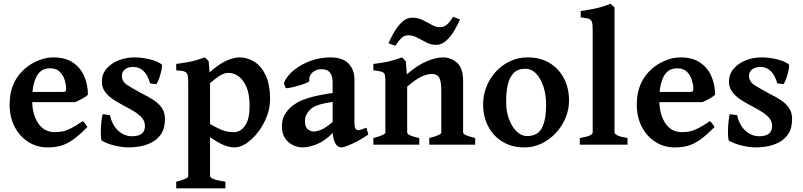

<svg xmlns="http://www.w3.org/2000/svg" viewBox="-20 -777 4311 1031"><path d="M234.4 14.6Q179.2 14.6 133.1 -14.2Q86.9 -43 59.3 -95Q31.7 -147 31.7 -215.8Q31.7 -349.6 132.3 -422.9Q158.2 -441.9 194.1 -455.3Q230 -468.8 267.1 -468.8Q331.1 -468.8 372.1 -440.7Q413.1 -412.6 432.6 -366.9Q452.1 -321.3 452.1 -268.6Q443.4 -258.8 421.4 -246.8Q399.4 -234.9 383.8 -228.5H152.8Q155.3 -158.2 186.8 -112.8Q218.3 -67.4 275.4 -67.4Q295.9 -67.4 315.4 -71.3Q335 -75.2 360.4 -87.6Q385.7 -100.1 423.8 -126.5Q430.2 -123 438.7 -111.1Q447.3 -99.1 449.2 -95.2Q404.3 -49.3 370.6 -25.9Q336.9 -2.4 305.2 6.1Q273.4 14.6 234.4 14.6ZM154.3 -283.2H316.9Q328.1 -283.2 331.8 -286.9Q335.4 -290.5 335.4 -300.8Q335.4 -320.3 327.9 -345.9Q320.3 -371.6 301.8 -390.9Q283.2 -410.2 249.5 -410.2Q204.1 -410.2 181.9 -376Q159.7 -341.8 154.3 -283.2Z M671.9 14.6Q640.6 14.6 600.6 5.9Q560.5 -2.9 527.8 -21Q524.4 -22.5 522.7 -37.8Q521 -53.2 521.5 -75.9Q522 -98.6 524.2 -122.3Q526.4 -146 531.2 -164.1L570.8 -158.7Q581.1 -106.9 614 -76.2Q647 -45.4 689 -45.4Q758.3 -45.4 758.3 -100.1Q758.3 -126.5 741.2 -145.5Q724.1 -164.6 697.3 -180.4Q670.4 -196.3 640.6 -211.9Q613.8 -226.1 587.4 -243.4Q561 -260.7 543.9 -284.2Q526.9 -307.6 526.9 -338.4Q526.9 -378.9 552 -408.2Q577.1 -437.5 617.2 -453.1Q657.2 -468.8 701.2 -468.8Q743.2 -468.8 784.4 -458.5Q825.7 -448.2 848.1 -431.2Q851.1 -428.7 849.4 -415.3Q847.7 -401.9 843 -383.8Q838.4 -365.7 832 -349.4Q825.7 -333 819.8 -325.2L786.1 -329.1Q761.2 -417.5 695.8 -417.5Q666.5 -417.5 650.4 -403.8Q634.3 -390.1 634.3 -370.1Q634.3 -338.9 664.3 -319.6Q694.3 -300.3 746.1 -272.9Q774.4 -258.8 802 -241.5Q829.6 -224.1 847.7 -199.5Q865.7 -174.8 865.7 -138.2Q865.7 -86.4 844 -55.7Q822.3 -24.9 790 -9.8Q757.8 5.4 725.6 10Q693.4 14.6 671.9 14.6Z M926.3 234.4V198.7Q990.7 183.1 990.7 168.5V-336.4Q990.7 -360.8 987.5 -374Q984.4 -387.2 970.9 -392.6Q957.5 -397.9 926.3 -399.4V-433.6Q963.4 -438.5 988.5 -443.1Q1013.7 -447.8 1034.7 -453.9Q1055.7 -460 1080.1 -468.8L1100.6 -448.2L1105 -388.2Q1159.2 -436 1198.5 -452.4Q1237.8 -468.8 1265.6 -468.8Q1310.1 -468.8 1347.4 -444.6Q1384.8 -420.4 1407.5 -370.6Q1430.2 -320.8 1430.2 -244.1Q1430.2 -196.3 1412.1 -150.1Q1394 -104 1365.2 -66.9Q1336.4 -29.8 1303.5 -7.6Q1270.5 14.6 1240.2 14.6Q1211.9 14.6 1181.4 2Q1150.9 -10.7 1107.9 -40.5V168.5Q1107.9 176.3 1126.2 184.1Q1144.5 191.9 1190.4 198.7V234.4ZM1235.4 -67.4Q1272.9 -67.4 1296.9 -103.8Q1320.8 -140.1 1320.3 -208Q1320.3 -270.5 1303.5 -309.8Q1286.6 -349.1 1260.7 -367.4Q1234.9 -385.7 1207 -385.7Q1195.3 -385.7 1183.3 -381.8Q1171.4 -377.9 1154.1 -366.5Q1136.7 -355 1107.9 -331.1V-111.3Q1142.6 -91.3 1165 -81.8Q1187.5 -72.3 1203.6 -69.8Q1219.7 -67.4 1235.4 -67.4Z M1605 14.6Q1578.1 14.6 1552.5 2.2Q1526.9 -10.3 1510.3 -35.4Q1493.7 -60.5 1493.7 -98.1Q1493.7 -131.3 1505.6 -154.5Q1517.6 -177.7 1535.6 -195.8Q1551.3 -211.4 1575 -225.6Q1598.6 -239.7 1643.1 -252.9Q1687.5 -266.1 1766.1 -277.8V-335.4Q1766.1 -365.7 1752.9 -385.7Q1739.7 -405.8 1702.6 -405.3Q1679.2 -405.3 1658.7 -388.7Q1638.2 -372.1 1641.1 -342.8Q1641.6 -338.4 1624.8 -331.3Q1607.9 -324.2 1584.2 -317.4Q1560.5 -310.5 1540.3 -306.4Q1520 -302.2 1514.2 -303.7L1503.9 -330.1Q1519.5 -369.1 1558.1 -400.4Q1596.7 -431.6 1647.9 -450.2Q1699.2 -468.8 1753.4 -468.8Q1820.3 -468.8 1851.8 -435.3Q1883.3 -401.9 1883.3 -351.6V-116.2Q1883.3 -78.1 1902.8 -78.1Q1909.7 -78.1 1918.7 -80.8Q1927.7 -83.5 1947.3 -91.3L1958 -54.7Q1930.7 -35.6 1901.4 -20Q1872.1 -4.4 1848.1 5.1Q1824.2 14.6 1812 14.6Q1793.9 14.6 1781.5 -6.1Q1769 -26.9 1766.6 -63Q1722.7 -18.6 1679.7 -2Q1636.7 14.6 1605 14.6ZM1663.1 -70.8Q1681.6 -70.8 1705.6 -80.8Q1729.5 -90.8 1766.1 -122.1V-230Q1707.5 -220.7 1683.1 -211.2Q1658.7 -201.7 1646 -189Q1633.3 -176.3 1625.5 -161.6Q1617.7 -147 1617.7 -126.5Q1617.7 -93.3 1634 -82Q1650.4 -70.8 1663.1 -70.8Z M1984.9 0V-35.6Q2049.3 -52.7 2049.3 -65.4V-336.4Q2049.3 -361.8 2046.9 -374Q2044.4 -386.2 2031.2 -391.1Q2018.1 -396 1984.9 -399.4V-433.6Q2031.2 -439 2067.1 -447Q2103 -455.1 2138.7 -468.8L2159.2 -448.2L2164.6 -377.9Q2221.2 -426.8 2271 -447.8Q2320.8 -468.8 2358.9 -468.8Q2400.9 -468.8 2433.8 -440.4Q2466.8 -412.1 2466.8 -343.8V-65.4Q2466.8 -59.1 2480 -52.2Q2493.2 -45.4 2531.7 -35.6V0H2285.2V-35.6Q2320.3 -44.9 2335 -52Q2349.6 -59.1 2349.6 -65.4V-287.1Q2349.6 -340.8 2338.4 -360.4Q2327.1 -379.9 2298.3 -379.9Q2274.9 -379.9 2244.4 -366.2Q2213.9 -352.5 2166.5 -312V-65.4Q2166.5 -49.3 2231.4 -35.6V0ZM2102.5 -531.2 2065.9 -544.9Q2077.6 -571.8 2095.9 -603.8Q2114.3 -635.7 2138.9 -658.9Q2163.6 -682.1 2193.4 -682.1Q2223.6 -682.1 2249.5 -669.4Q2275.4 -656.7 2298.1 -643.8Q2320.8 -630.9 2341.8 -630.9Q2363.3 -630.9 2379.6 -644.8Q2396 -658.7 2412.6 -687L2450.2 -672.4Q2439 -646 2420.2 -614Q2401.4 -582 2376.7 -559.1Q2352.1 -536.1 2321.8 -536.1Q2293.9 -536.1 2269.3 -549.1Q2244.6 -562 2220.9 -574.7Q2197.3 -587.4 2172.4 -587.4Q2150.4 -587.4 2135.5 -573Q2120.6 -558.6 2102.5 -531.2Z M2795.9 14.6Q2729 14.6 2679 -15.6Q2628.9 -45.9 2601.6 -98.1Q2574.2 -150.4 2574.2 -216.8Q2574.2 -265.1 2591.8 -310.3Q2609.4 -355.5 2641.8 -391.4Q2674.3 -427.2 2718.3 -448Q2762.2 -468.8 2814.9 -468.8Q2881.8 -468.8 2931.4 -438.5Q2981 -408.2 3008.3 -356Q3035.6 -303.7 3035.6 -236.8Q3035.6 -188 3016.6 -143.1Q2997.6 -98.1 2964.4 -62.5Q2931.2 -26.9 2887.7 -6.1Q2844.2 14.6 2795.9 14.6ZM2809.6 -46.4Q2867.7 -46.4 2890.1 -90.3Q2912.6 -134.3 2912.6 -214.8Q2912.6 -266.6 2898.7 -310.3Q2884.8 -354 2859.6 -380.9Q2834.5 -407.7 2800.8 -407.7Q2760.3 -407.7 2737.8 -384.5Q2715.3 -361.3 2706.5 -321.3Q2697.8 -281.2 2697.8 -231Q2697.8 -179.7 2713.1 -137.7Q2728.5 -95.7 2754.2 -71Q2779.8 -46.4 2809.6 -46.4Z M3093.3 0V-35.6Q3135.3 -43 3148.9 -50.3Q3162.6 -57.6 3162.6 -65.4V-618.2Q3162.6 -647.9 3158 -660.4Q3153.3 -672.9 3139.4 -676.8Q3125.5 -680.7 3098.1 -683.6V-717.8Q3147 -724.6 3183.6 -732.9Q3220.2 -741.2 3258.8 -756.8L3279.8 -736.8V-65.4Q3279.8 -58.1 3294.7 -50.3Q3309.6 -42.5 3349.6 -35.6V0Z M3602.1 14.6Q3546.9 14.6 3500.7 -14.2Q3454.6 -43 3427 -95Q3399.4 -147 3399.4 -215.8Q3399.4 -349.6 3500 -422.9Q3525.9 -441.9 3561.8 -455.3Q3597.7 -468.8 3634.8 -468.8Q3698.7 -468.8 3739.7 -440.7Q3780.8 -412.6 3800.3 -366.9Q3819.8 -321.3 3819.8 -268.6Q3811 -258.8 3789.1 -246.8Q3767.1 -234.9 3751.5 -228.5H3520.5Q3522.9 -158.2 3554.4 -112.8Q3585.9 -67.4 3643.1 -67.4Q3663.6 -67.4 3683.1 -71.3Q3702.6 -75.2 3728 -87.6Q3753.4 -100.1 3791.5 -126.5Q3797.9 -123 3806.4 -111.1Q3814.9 -99.1 3816.9 -95.2Q3772 -49.3 3738.3 -25.9Q3704.6 -2.4 3672.9 6.1Q3641.1 14.6 3602.1 14.6ZM3522 -283.2H3684.6Q3695.8 -283.2 3699.5 -286.9Q3703.1 -290.5 3703.1 -300.8Q3703.1 -320.3 3695.6 -345.9Q3688 -371.6 3669.4 -390.9Q3650.9 -410.2 3617.2 -410.2Q3571.8 -410.2 3549.6 -376Q3527.3 -341.8 3522 -283.2Z M4039.6 14.6Q4008.3 14.6 3968.3 5.9Q3928.2 -2.9 3895.5 -21Q3892.1 -22.5 3890.4 -37.8Q3888.7 -53.2 3889.2 -75.9Q3889.6 -98.6 3891.8 -122.3Q3894 -146 3898.9 -164.1L3938.5 -158.7Q3948.7 -106.9 3981.7 -76.2Q4014.6 -45.4 4056.6 -45.4Q4126 -45.4 4126 -100.1Q4126 -126.5 4108.9 -145.5Q4091.8 -164.6 4064.9 -180.4Q4038.1 -196.3 4008.3 -211.9Q3981.4 -226.1 3955.1 -243.4Q3928.7 -260.7 3911.6 -284.2Q3894.5 -307.6 3894.5 -338.4Q3894.5 -378.9 3919.7 -408.2Q3944.8 -437.5 3984.9 -453.1Q4024.9 -468.8 4068.8 -468.8Q4110.8 -468.8 4152.1 -458.5Q4193.4 -448.2 4215.8 -431.2Q4218.8 -428.7 4217 -415.3Q4215.3 -401.9 4210.7 -383.8Q4206.1 -365.7 4199.7 -349.4Q4193.4 -333 4187.5 -325.2L4153.8 -329.1Q4128.9 -417.5 4063.5 -417.5Q4034.2 -417.5 4018.1 -403.8Q4002 -390.1 4002 -370.1Q4002 -338.9 4032 -319.6Q4062 -300.3 4113.8 -272.9Q4142.1 -258.8 4169.7 -241.5Q4197.3 -224.1 4215.3 -199.5Q4233.4 -174.8 4233.4 -138.2Q4233.4 -86.4 4211.7 -55.7Q4189.9 -24.9 4157.7 -9.8Q4125.5 5.4 4093.3 10Q4061 14.6 4039.6 14.6Z"/></svg>

Font: David Libre
Style: Bold
Weight: 700
Designer: Ismar David, J. Victor Gaultney, Annie Olsen and Meir Sadan
Foundry: Monotype Imaging Inc. & SIL International
Version: Version 1.100; ttfautohint (v1.8.4.7-5d5b)